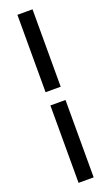

<svg xmlns="http://www.w3.org/2000/svg" viewBox="-188 -775 614 1063"><g transform="rotate(-20 119.5 -243.0)"><path d="M75 252V-204H164V252ZM75 -282V-738H164V-282Z"/></g></svg>

Font: Gantari SemiBold
Style: Regular
Weight: 600
Designer: Anugrah Pasau
Foundry: Lafontype
Version: Version 1.000; ttfautohint (v1.8.4)